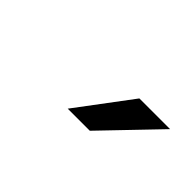

<svg xmlns="http://www.w3.org/2000/svg" viewBox="-26 -769 252 252"><g transform="rotate(45 100.0 -643.0)"><path d="M85.5 -605 142.5 -681H199.5L126.5 -605Z"/></g></svg>

Font: Anybody Condensed Regular
Style: Italic
Weight: 400
Width: 3
Italic angle: -10°
Designer: Tyler Finck
Foundry: Etcetera Type Company
Version: Version 1.010; ttfautohint (v1.8.3) -l 8 -r 50 -G 200 -x 14 